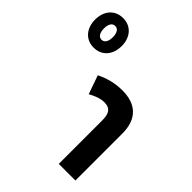

<svg xmlns="http://www.w3.org/2000/svg" viewBox="-479 -1006 1134 1134"><g transform="rotate(45 88.0 -439.0)"><path d="M-124 -631C-56 -631 -13 -682 -13 -755C-13 -827 -56 -878 -124 -878C-192 -878 -235 -827 -235 -755C-235 -682 -192 -631 -124 -631ZM-124 -697C-149 -697 -161 -721 -161 -755C-161 -788 -149 -812 -124 -812C-99 -812 -87 -788 -87 -755C-87 -721 -99 -697 -124 -697ZM50 -416C81 -433 115 -448 149 -448C202 -448 216 -416 216 -362V0H355V-391C355 -514 289 -573 175 -573C113 -573 56 -557 9 -533Z"/></g></svg>

Font: Noto Sans Thai Looped ExtraCondensed ExtraBold
Style: Regular
Weight: 800
Width: 2
Designer: Sasikarn Vongin, Ben Mitchell
Foundry: The Fontpad Ltd
Version: Version 1.001